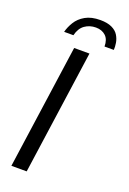

<svg xmlns="http://www.w3.org/2000/svg" viewBox="-126 -673 482 719"><g transform="rotate(20 115.0 -313.5)"><path d="M145 -627Q173 -627 191 -618.5Q209 -610 217.5 -596Q226 -582 228.5 -566.5Q231 -551 230 -539H193Q193 -567 178 -581Q163 -595 139 -595Q114 -595 95 -581.5Q76 -568 69 -539H32Q37 -559 49.5 -579.5Q62 -600 85.5 -613.5Q109 -627 145 -627ZM18 0 88 -495H149L79 0Z"/></g></svg>

Font: Alumni Sans
Style: Italic
Weight: 400
Italic angle: -8°
Version: Version 1.016